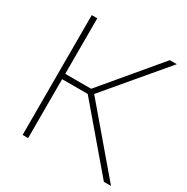

<svg xmlns="http://www.w3.org/2000/svg" viewBox="-168 -883 999 1027"><g transform="rotate(30 331.5 -370.0)"><path d="M610 0 300 -364H142V0H108V-740H142V-397H302L590 -740H633L330 -381L654 0Z"/></g></svg>

Font: Encode Sans Expanded Thin
Style: Regular
Weight: 250
Width: 7
Designer: Multiple Designers
Foundry: Impallari Type
Version: Version 2.000